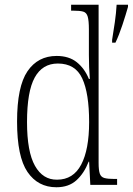

<svg xmlns="http://www.w3.org/2000/svg" viewBox="-20 -780 560 810"><path d="M218 10Q140 10 96 -54.5Q52 -119 52 -267Q52 -415 96 -479.5Q140 -544 219 -544Q271 -544 304 -517.5Q337 -491 355 -447H359Q357 -471 356 -497Q355 -523 355 -548V-656Q355 -693 350 -710Q345 -727 331 -731Q317 -735 290 -735H280V-760H396V-93Q396 -62 401 -47.5Q406 -33 420.5 -29Q435 -25 463 -25H474V0H361L356 -98H354Q335 -49 302.5 -19.5Q270 10 218 10ZM221 -22Q289 -22 322.5 -85.5Q356 -149 356 -265Q356 -386 327 -449Q298 -512 224 -512Q159 -512 126.5 -453Q94 -394 94 -265Q94 -140 127.5 -80.5Q161 -21 221 -22ZM453 -612Q459 -648 464.5 -686.5Q470 -725 472 -760H520V-751Q511 -719 496.5 -675Q482 -631 467 -600H453Z"/></svg>

Font: Noto Serif Lao Condensed ExtraLight
Style: Regular
Weight: 200
Width: 3
Designer: Monotype Design Team
Foundry: Monotype Imaging Inc.
Version: Version 2.003; ttfautohint (v1.8.4.7-5d5b)